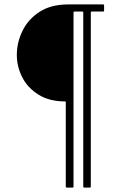

<svg xmlns="http://www.w3.org/2000/svg" viewBox="-20 -762 574 867"><path d="M394 -710Q390 -710 390 -705V80Q390 81 389.5 83Q389 85 386 85H361Q356 85 356 80V-706Q356 -710 351 -710H316Q312 -710 312 -705V80Q312 85 307 85H282Q277 85 277 80V-301Q277 -304 274 -304Q203 -304 154 -334.5Q105 -365 80.5 -413Q56 -461 56 -514Q56 -570 81.5 -622.5Q107 -675 158.5 -708.5Q210 -742 288 -742H446Q450 -742 450 -738V-713Q450 -710 446 -710Z"/></svg>

Font: Libre Franklin Thin
Style: Regular
Weight: 100
Designer: Pablo Impallari, Rodrigo Fuenzalida, Nhung Nguyen
Foundry: Impallari Type
Version: Version 3.000